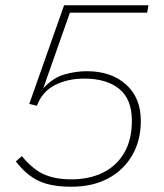

<svg xmlns="http://www.w3.org/2000/svg" viewBox="-20 -698 622 728"><path d="M251 10Q175 10 128 -11.5Q81 -33 40 -86L63 -106Q103 -57 145.5 -37.5Q188 -18 251 -18Q319 -18 370.5 -43.5Q422 -69 451 -118.5Q480 -168 480 -240Q480 -322 432 -361Q384 -400 299 -400Q237 -400 188.5 -375.5Q140 -351 120 -297L91 -304L223 -678H543L538 -650H245L144 -363Q182 -404 225 -416Q268 -428 309 -428Q402 -428 458 -377.5Q514 -327 514 -240Q514 -166 481.5 -109.5Q449 -53 390 -21.5Q331 10 251 10Z"/></svg>

Font: Gantari Thin
Style: Italic
Weight: 100
Italic angle: -10°
Designer: Anugrah Pasau
Foundry: Lafontype
Version: Version 1.000; ttfautohint (v1.8.4.7-5d5b)